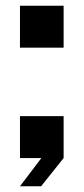

<svg xmlns="http://www.w3.org/2000/svg" viewBox="-20 -554 293 673"><path d="M50 99 125 0H50V-147H203V0L124 99ZM50 -387V-534H203V-387Z"/></svg>

Font: Mozilla Headline ExtraLight
Style: Regular
Weight: 200
Designer: Studio DRAMA
Foundry: Studio DRAMA
Version: Version 1.000